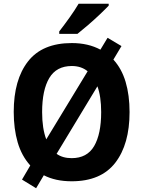

<svg xmlns="http://www.w3.org/2000/svg" viewBox="-20 -954 762 1021"><path d="M669 -358Q669 -187 593 -88.5Q517 10 361 10Q275 10 213 -22L172 47L97 1L141 -74Q95 -125 74 -197Q53 -269 53 -359Q53 -530 129 -627.5Q205 -725 362 -725Q449 -725 514 -690L552 -753L626 -709L583 -637Q627 -589 648 -518.5Q669 -448 669 -358ZM204 -358Q204 -314 209.5 -278Q215 -242 226 -213L446 -575Q412 -603 362 -603Q280 -603 242 -539Q204 -475 204 -358ZM518 -358Q518 -441 498 -495L281 -136Q313 -113 361 -113Q443 -113 480.5 -177Q518 -241 518 -358ZM558 -924Q541 -906 511 -877.5Q481 -849 448.5 -821Q416 -793 392 -774H295V-787Q320 -819 349 -859.5Q378 -900 398 -934H558Z"/></svg>

Font: Noto Sans SemiCondensed
Style: Bold
Weight: 700
Width: 4
Designer: Monotype Design Team
Foundry: Monotype Imaging Inc.
Version: Version 2.013; ttfautohint (v1.8.4.7-5d5b)